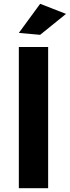

<svg xmlns="http://www.w3.org/2000/svg" viewBox="-20 -989 367 1009"><path d="M191 -969 327 -916 191 -806 79 -816ZM79 -742H233V0H79Z"/></svg>

Font: Montserrat-Arabic SemiBold
Style: Regular
Weight: 600
Designer: Mohamed Gaber
Foundry: Kief Type Foundry
Version: Version 5.008;PS 005.008;hotconv 1.0.88;makeotf.lib2.5.64775